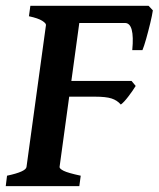

<svg xmlns="http://www.w3.org/2000/svg" viewBox="-23 -635 542 655"><path d="M498.5 -599.6Q496.1 -583 489.5 -555.7Q482.9 -528.3 475.6 -502.4Q468.3 -476.6 462.9 -463.9H428.2Q437 -556.6 403.3 -556.6H224.1L245.6 -615.2H483.9ZM439.9 -341.8Q429.7 -325.2 414.8 -305.7Q399.9 -286.1 389.2 -278.3Q376.5 -293 357.4 -299.1Q338.4 -305.2 301.8 -305.2H127.4L186.5 -358.9H425.8ZM321.3 -615.2 316.9 -579.6Q285.2 -572.8 267.1 -569.6Q249 -566.4 248 -560.1L180.2 -65.4Q179.7 -59.6 194.3 -52.2Q209 -44.9 252.4 -35.6L247.6 0H-3.4L1 -35.6Q65.4 -49.3 67.4 -65.4L133.8 -549.3Q134.8 -555.2 121.1 -564Q107.4 -572.8 75.7 -579.6L80.6 -615.2Z"/></svg>

Font: Gentium Plus
Style: Bold Italic
Weight: 700
Italic angle: -8°
Designer: Victor Gaultney, Annie Olsen, Iska Routamaa, Becca Hirsbrunner
Foundry: SIL International
Version: Version 6.101